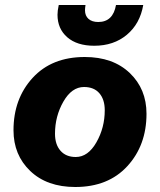

<svg xmlns="http://www.w3.org/2000/svg" viewBox="-20 -738 640 768"><path d="M553 -718Q540 -643 487.5 -599Q435 -555 357 -555Q288 -555 249 -589Q210 -623 210 -679Q210 -695 215 -718H322Q320 -704 320 -697Q320 -675 334 -662.5Q348 -650 373 -650Q432 -650 444 -718ZM281 10Q168 10 101 -54Q34 -118 34 -217Q34 -343 110.5 -426.5Q187 -510 319 -510Q432 -510 499 -446Q566 -382 566 -283Q566 -157 489.5 -73.5Q413 10 281 10ZM283 -110Q332 -110 365.5 -168.5Q399 -227 399 -297Q399 -340 377.5 -365Q356 -390 316 -390Q267 -390 233.5 -331.5Q200 -273 200 -203Q200 -160 222 -135Q244 -110 283 -110Z"/></svg>

Font: Elaine Sans
Style: Bold Italic
Weight: 700
Italic angle: -13°
Designer: Wei Huang
Foundry: Wei Huang
Version: Version 2.001;December 24, 2019;FontCreator 12.0.0.2547 64-b